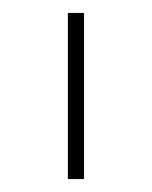

<svg xmlns="http://www.w3.org/2000/svg" viewBox="-20 -720 235 297"><path d="M85 -443V-700H110V-443Z"/></svg>

Font: MuseoModerno SemiBold Thin
Style: Regular
Weight: 250
Version: Version 1.001